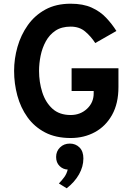

<svg xmlns="http://www.w3.org/2000/svg" viewBox="-20 -732 722 1035"><path d="M361 12Q280.5 12 222.8 -18.2Q165 -48.5 128 -100.2Q91 -152 73.5 -216.8Q56 -281.5 56 -350Q56 -415 74.2 -479.2Q92.5 -543.5 129.8 -596.2Q167 -649 224.5 -680.5Q282 -712 361 -712Q428 -712 474.2 -691Q520.5 -670 552.2 -636.2Q584 -602.5 607.5 -565L493.5 -500Q470.5 -535.5 439.2 -562Q408 -588.5 361 -588.5Q312 -588.5 279.2 -566.8Q246.5 -545 227 -509.2Q207.5 -473.5 199 -431.8Q190.5 -390 190.5 -350Q190.5 -289.5 207.8 -235Q225 -180.5 262.5 -146.2Q300 -112 361 -112Q413 -112 449 -145.5Q485 -179 485 -228.5V-241.5H366V-364H618.5V-263Q618.5 -174 584.2 -112.8Q550 -51.5 491.8 -19.8Q433.5 12 361 12ZM339.5 283 297.5 257Q313.5 240.5 326.5 222.8Q339.5 205 345 182Q319.5 181 301 162.8Q282.5 144.5 282.5 114Q282.5 83.5 303.5 62.8Q324.5 42 356.5 42Q387.5 42 408.5 62.8Q429.5 83.5 429.5 122Q429.5 166 406 207.8Q382.5 249.5 339.5 283Z"/></svg>

Font: Overpass
Style: Bold
Weight: 700
Designer: Delve Withrington, Dave Bailey, Thomas Jockin
Foundry: Delve Fonts LLC
Version: Version 4.000; ttfautohint (v1.8.3)